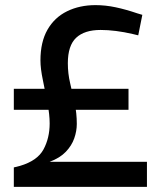

<svg xmlns="http://www.w3.org/2000/svg" viewBox="-20 -730 621 750"><path d="M34 0V-76L58 -82Q126 -102 150 -146.5Q174 -191 174 -248Q174 -282 165.5 -327Q157 -372 147.5 -417Q138 -462 138 -494Q138 -566 165.5 -614Q193 -662 242 -686Q291 -710 353 -710Q392 -710 432 -701.5Q472 -693 516 -678L536 -672L520 -592L499 -597Q465 -605 433 -609Q401 -613 373 -613Q310 -613 277.5 -582.5Q245 -552 245 -483Q245 -443 254 -405Q263 -367 271.5 -327.5Q280 -288 280 -246Q280 -218 270 -189.5Q260 -161 237 -137Q214 -113 174 -98H554V0ZM34 -301V-383H482V-301Z"/></svg>

Font: REM Medium
Style: Regular
Weight: 400
Version: Version 1.005;gftools[0.9.28]